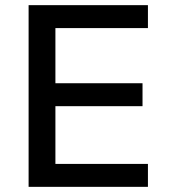

<svg xmlns="http://www.w3.org/2000/svg" viewBox="-20 -725 656 745"><path d="M91 0V-705H554V-616H195V-402H533V-313H195V-89H554V0Z"/></svg>

Font: NunitoSans_10ptSemiBold
Style: Regular
Weight: 600
Designer: Vernon Adams
Foundry: Vernon Adams
Version: Version 3.101;gftools[0.9.27]